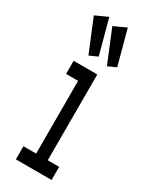

<svg xmlns="http://www.w3.org/2000/svg" viewBox="-182 -729 614 773"><g transform="rotate(30 125.0 -342.5)"><path d="M42 0V-61H101V-399H45V-460H155V-61H208V0ZM86 -508 24 -659 81 -685 124 -525ZM172 -508 110 -659 167 -685 210 -525Z"/></g></svg>

Font: Inconsolata UltraCondensed Medium
Style: Regular
Weight: 500
Width: 1
Monospace: yes
Designer: Raph Levien, Cyreal, Brenton Simpson
Foundry: Raph Levien, Cyreal, Google
Version: Version 3.001; ttfautohint (v1.8.2.53-6de2)